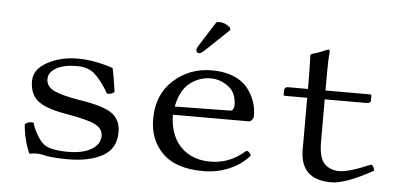

<svg xmlns="http://www.w3.org/2000/svg" viewBox="-50 -835 2020 949"><g transform="rotate(5 959.5 -360.5)"><path d="M87.9 -144Q104 -160.2 130.9 -155.8Q136.7 -131.8 153.8 -100.8Q170.9 -69.8 190.9 -53.2Q221.7 -27.3 312 -26.9Q386.2 -26.9 428.7 -52.5Q471.2 -78.1 471.2 -120.1Q471.2 -156.2 432.1 -175.5Q393.1 -194.8 286.1 -212.9Q186 -230 145.5 -262.5Q105 -294.9 105 -360.8Q105 -418 170.4 -454.1Q235.8 -490.2 321.8 -490.2Q402.8 -490.2 496.1 -459Q505.9 -418 516.1 -341.8Q502.9 -328.6 480 -330.1Q442.9 -393.1 409.4 -423.1Q376 -453.1 321.8 -453.1Q254.9 -453.1 217.5 -431.6Q180.2 -410.2 180.2 -377Q180.2 -337.9 222.7 -318.8Q265.1 -299.8 357.9 -285.2Q471.7 -267.1 512.5 -235.6Q553.2 -204.1 553.2 -145Q553.2 -64 488 -27.1Q422.9 9.8 314 9.8Q231 9.8 187 -2Q175.8 -4.9 157.2 -4.9Q147.5 -4.9 123 -1Q93.8 -67.9 87.9 -144Z M987.8 -729Q993.7 -731 1001.5 -731Q1032.2 -731 1056.6 -708L1059.6 -696.8L944.8 -587.9Q925.8 -568.8 914.6 -568.8Q909.7 -568.8 905.3 -573Q900.9 -577.1 900.9 -582Q900.9 -591.8 912.1 -609.9ZM818.8 -295.9 1092.8 -299.8Q1102.5 -299.8 1107.7 -308.3Q1112.8 -316.9 1112.8 -326.2Q1112.8 -390.1 1071.8 -420.2Q1030.8 -450.2 984.9 -450.2Q927.7 -450.2 881.3 -414.1Q835 -377.9 818.8 -295.9ZM1190.4 -108.9Q1207.5 -107.9 1213.9 -86.9Q1175.8 -42 1115.7 -16.1Q1055.7 9.8 986.8 9.8Q845.7 9.8 779.8 -61Q717.8 -125 717.8 -226.1Q717.8 -347.2 797.1 -418.7Q876.5 -490.2 986.8 -490.2Q1047.9 -490.2 1093.3 -471.7Q1138.7 -453.1 1163.6 -422.1Q1188.5 -391.1 1200.7 -356.4Q1212.9 -321.8 1212.9 -284.2Q1212.9 -274.4 1205.8 -264.6Q1198.7 -254.9 1188.5 -254.9H813.5Q813.5 -175.8 850.6 -120.1Q907.7 -40 1016.6 -40Q1115.2 -40 1190.4 -108.9Z M1368.2 -439.9H1467.3Q1467.3 -488.8 1466.6 -527.3Q1465.8 -565.9 1465.1 -585Q1464.4 -604 1464.4 -606Q1464.4 -610.4 1470.5 -613.3Q1476.6 -616.2 1488.5 -619.4Q1500.5 -622.6 1506.3 -625Q1548.3 -642.6 1550.8 -642.6Q1558.6 -642.6 1558.1 -633.8Q1554.2 -593.8 1554.2 -528.8V-439.9H1774.4Q1782.2 -439.9 1782.2 -434.1V-409.2Q1782.2 -396 1758.3 -396H1554.2V-187Q1554.2 -106.9 1582.3 -77.9Q1610.4 -48.8 1656.2 -48.8Q1703.1 -48.8 1810.1 -94.2Q1823.2 -93.3 1828.1 -65.9Q1690.9 10.3 1621.1 9.8Q1467.3 9.8 1467.3 -139.2V-396H1355.5Q1350.6 -396 1350.1 -401.9V-419.9Q1350.1 -439.9 1368.2 -439.9Z"/></g></svg>

Font: Linux Libertine Mono
Style: Mono
Weight: 400
Designer: Philipp H. Poll
Foundry: Philipp H. Poll
Version: Version 5.1.7 ; ttfautohint (v0.9)